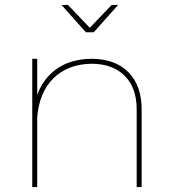

<svg xmlns="http://www.w3.org/2000/svg" viewBox="-20 -754 684 774"><path d="M551 -313V0H531V-313Q531 -400 482.5 -448.5Q434 -497 348 -497Q252 -495 195 -438Q138 -381 130 -281V0H110V-517H130V-371Q155 -440 211 -478Q267 -516 348 -517Q444 -517 497.5 -463Q551 -409 551 -313ZM456 -734 358 -624H326L228 -734H254L342 -642L430 -734Z"/></svg>

Font: Montserrat-Arabic Thin
Style: Regular
Weight: 250
Designer: Mohamed Gaber
Foundry: Kief Type Foundry
Version: Version 5.008